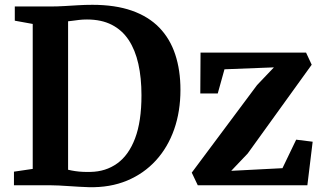

<svg xmlns="http://www.w3.org/2000/svg" viewBox="-20 -770 1341 798"><path d="M349.5 8Q330.5 7.5 309 6.2Q287.5 5 266 3.5Q244.5 2 224.5 1Q204.5 0 188.5 0H38V-56.5L116 -68V-670.5L41.5 -684V-743H187Q218.5 -743 247.2 -744.8Q276 -746.5 304.5 -748.2Q333 -750 364 -750Q458.5 -750 527.8 -725.8Q597 -701.5 641.8 -655.5Q686.5 -609.5 708.2 -544Q730 -478.5 730 -396.5Q730 -307 703.8 -232.2Q677.5 -157.5 627.8 -103Q578 -48.5 507.8 -19.2Q437.5 10 349.5 8ZM356 -55.5Q419.5 -56.5 467.2 -90.8Q515 -125 541.5 -195.2Q568 -265.5 568 -374Q568 -446.5 555 -504.5Q542 -562.5 514.8 -603.8Q487.5 -645 444.5 -667Q401.5 -689 341.5 -689Q323.5 -689 308.8 -687.2Q294 -685.5 282.5 -683.8Q271 -682 263 -681.5V-64.5Q277.5 -61 292.8 -58.8Q308 -56.5 323.8 -55.8Q339.5 -55 356 -55.5ZM1118.5 -490 913 -482 885 -381.5H812.5L813.5 -551.5H1252L1275.5 -501L1009.5 -132L941 -60L1154 -71L1211 -189.5L1279.5 -181L1257.5 0H802L777 -52.5L1048.5 -416.5Z"/></svg>

Font: Merriweather 28pt
Style: Bold
Weight: 700
Version: Version 2.100